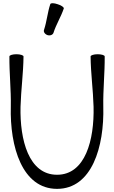

<svg xmlns="http://www.w3.org/2000/svg" viewBox="-20 -1160 728 1225"><path d="M321 -950C338 -1004 369 -1052 387 -1106C389 -1113 372 -1126 348 -1133C325 -1141 304 -1142 301 -1134C283 -1081 279 -1024 261 -970C256 -957 266 -942 283 -936C299 -931 316 -937 321 -950ZM40 -800C39 -694 51 -587 49 -481C42 -223 122 45 344 45C566 45 646 -223 639 -481C637 -587 649 -694 648 -800C648 -808 627 -814 603 -814C578 -814 558 -807 558 -800C559 -693 574 -586 577 -479C582 -268 525 -45 344 -45C163 -45 106 -268 111 -479C114 -586 129 -693 130 -800C130 -807 110 -814 85 -814C61 -814 40 -808 40 -800Z"/></svg>

Font: Nupuram
Style: Regular
Weight: 400
Designer: Santhosh Thottingal (santhosh.thottingal@gmail.com)
Foundry: SMC
Version: Version 1.000